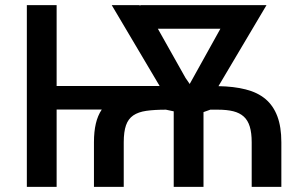

<svg xmlns="http://www.w3.org/2000/svg" viewBox="-20 -731 1185 751"><path d="M1080.5 0H964.5V-174.5Q964.5 -211 957 -235.8Q949.5 -260.5 933.5 -275Q917.5 -289.5 892.5 -295.8Q867.5 -302 832.5 -302H802.5L776 -292.5V0H659.5V-295.5L629 -302Q584 -302 552.5 -297.5Q521 -293 501.2 -279.5Q481.5 -266 472.8 -240.8Q464 -215.5 464 -174.5V0H347.5V-174.5Q347.5 -216 354.8 -247.2Q362 -278.5 378 -302.5H201.5V0H85V-711H201.5V-394.5H604.5L417 -711H526L527.5 -708Q528 -708 528 -708.5H528.5V-711H1022.5L834.5 -394Q895 -393 941.2 -381.2Q987.5 -369.5 1018.2 -343.8Q1049 -318 1064.8 -276.2Q1080.5 -234.5 1080.5 -174.5ZM722 -402.5 842 -618.5H597.5L705.5 -426.5Z"/></svg>

Font: Roberto Sans Medium
Style: Regular
Weight: 500
Designer: Google (font) & Cristiano Sobral (main changes)
Version: Version 1.000;October 12, 2021;FontCreator 14.0.0.2814 64-bi